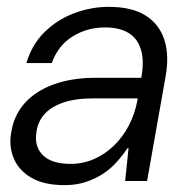

<svg xmlns="http://www.w3.org/2000/svg" viewBox="-20 -528 541 560"><path d="M169 12Q109 12 72.5 -9Q36 -30 21 -64Q6 -98 12 -137Q19 -190 51.5 -226.5Q84 -263 137 -282Q190 -301 256 -301H392Q401 -349 391.5 -382Q382 -415 355.5 -431.5Q329 -448 286 -448Q234 -448 191.5 -421.5Q149 -395 131 -344H57Q73 -398 110 -434.5Q147 -471 196.5 -489.5Q246 -508 297 -508Q365 -508 405 -482.5Q445 -457 459.5 -411.5Q474 -366 463 -305L409 0H345L355 -96H352Q338 -75 320 -55Q302 -35 279.5 -20.5Q257 -6 229.5 3Q202 12 169 12ZM186 -50Q222 -50 254 -64Q286 -78 312 -103Q338 -128 356 -162.5Q374 -197 381 -237L382 -241H251Q198 -241 162 -228Q126 -215 107.5 -192.5Q89 -170 86 -140Q80 -100 105.5 -75Q131 -50 186 -50Z"/></svg>

Font: DM Sans 36pt Light
Style: Italic
Weight: 300
Italic angle: -10°
Designer: Colophon Foundry, Jonny Pinhorn
Foundry: Colophon Foundry
Version: Version 4.004;gftools[0.9.30]